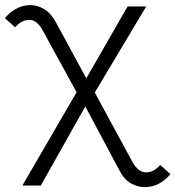

<svg xmlns="http://www.w3.org/2000/svg" viewBox="-58 -552 705 772"><path d="M627 148Q609 171 582.5 185.5Q556 200 526 200.5Q496 201 468 185Q440 169 421 131L285 -124L106 194H32L250 -181L113 -431Q90 -473 58.5 -472Q27 -471 3 -442L-38 -479Q-20 -502 6.5 -516.5Q33 -531 62.5 -531.5Q92 -532 119.5 -515.5Q147 -499 167 -462L289 -237L455 -526H530L323 -180L475 100Q498 141 529.5 141Q561 141 586 111Z"/></svg>

Font: Montserrat
Style: Regular
Weight: 400
Designer: Julieta Ulanovsky
Foundry: Julieta Ulanovsky
Version: Version 9.000; ttfautohint (v1.8.4.7-5d5b)